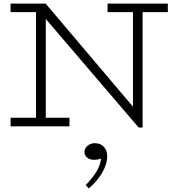

<svg xmlns="http://www.w3.org/2000/svg" viewBox="-20 -706 973 1073"><path d="M918 -686V-638.2H776.9V6.8H754.9L235.8 -600.1V-47.9H368.2V0H39.1V-47.9H181.2V-638.2H39.1V-686H235.8V-685.1L723.1 -109.9V-638.2H581.1V-686ZM509.8 94.2Q541.5 94.2 560.3 114.3Q579.1 134.3 579.1 168Q579.1 210.4 551.3 258.8Q523.4 307.1 476.1 347.2L459 328.1Q538.6 247.1 544.9 180.2Q527.3 187 503.9 187Q482.9 187 467.5 175Q452.1 163.1 452.1 143.1Q452.1 123 469.2 108.6Q486.3 94.2 509.8 94.2Z"/></svg>

Font: BioRhyme Light
Style: Regular
Weight: 300
Designer: Aoife Mooney
Foundry: Aoife Mooney Type
Version: Version 1.500;PS 001.500;hotconv 1.0.88;makeotf.lib2.5.64775